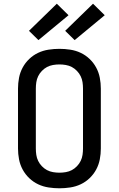

<svg xmlns="http://www.w3.org/2000/svg" viewBox="-20 -1006 640 1034"><path d="M300 8Q271 8 241.5 3.5Q212 -1 185.5 -13.5Q159 -26 137.5 -46.5Q116 -67 102 -93Q88 -119 82.5 -148Q77 -177 77 -206V-529Q77 -558 82.5 -587Q88 -616 102 -642Q116 -668 137.5 -688.5Q159 -709 185.5 -721.5Q212 -734 241.5 -738.5Q271 -743 300 -743Q329 -743 358.5 -738.5Q388 -734 414.5 -721.5Q441 -709 462.5 -688.5Q484 -668 498 -642Q512 -616 517.5 -587Q523 -558 523 -529V-206Q523 -177 517.5 -148Q512 -119 498 -93Q484 -67 462.5 -46.5Q441 -26 414.5 -13.5Q388 -1 358.5 3.5Q329 8 300 8ZM300 -76Q317 -76 334.5 -79Q352 -82 367 -90Q382 -98 394.5 -111Q407 -124 414.5 -139.5Q422 -155 424.5 -172Q427 -189 427 -206V-529Q427 -546 424.5 -563Q422 -580 414.5 -595.5Q407 -611 394.5 -624Q382 -637 367 -645Q352 -653 334.5 -656Q317 -659 300 -659Q283 -659 265.5 -656Q248 -653 233 -645Q218 -637 205.5 -624Q193 -611 185.5 -595.5Q178 -580 175.5 -563Q173 -546 173 -529V-206Q173 -189 175.5 -172Q178 -155 185.5 -139.5Q193 -124 205.5 -111Q218 -98 233 -90Q248 -82 265.5 -79Q283 -76 300 -76ZM382 -790 331 -840 481 -986 544 -924ZM187 -790 136 -840 286 -986 349 -924Z"/></svg>

Font: Iosevka Medium Extended
Style: Regular
Weight: 500
Width: 7
Monospace: yes
Designer: Belleve Invis
Foundry: Belleve Invis
Version: Version 32.5.0; ttfautohint (v1.8.4)